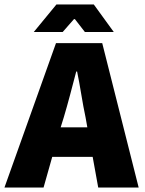

<svg xmlns="http://www.w3.org/2000/svg" viewBox="-47 -844 651 864"><path d="M346 -271 338 -316Q328 -363 319 -418Q310 -473 300 -522H296Q283 -472 268.5 -417.5Q254 -363 240 -316L226 -271ZM370 -138H188L149 0H-27L205 -650H413L577 0H395ZM105 -700 207 -824H375L465 -700H335L290 -758H286L235 -700Z"/></svg>

Font: Kilde Sans Black
Style: Regular
Weight: 900
Italic angle: -3°
Designer: Paul D. Hunt
Foundry: Adobe Systems Incorporated
Version: Version 1.050;PS Version 1.000;hotconv 1.0.70;makeotf.lib2.5